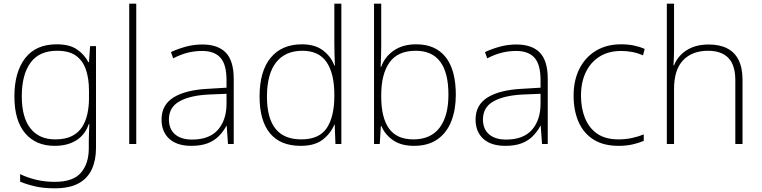

<svg xmlns="http://www.w3.org/2000/svg" viewBox="-20 -780 4125 1040"><path d="M276 240Q216 240 170.5 229.5Q125 219 89 204V163Q125 181 173 193Q221 205 277 205Q376 205 418.5 155.5Q461 106 461 23V-15Q461 -40 462 -61.5Q463 -83 464 -108H461Q441 -50 393.5 -20Q346 10 276 10Q174 10 116 -58.5Q58 -127 58 -258Q58 -389 116 -464.5Q174 -540 287 -540Q356 -540 396 -513Q436 -486 459 -443H462L468 -530H500V22Q500 87 477.5 136.5Q455 186 406 213Q357 240 276 240ZM279 -25Q334 -25 369.5 -43Q405 -61 425 -92.5Q445 -124 453.5 -164Q462 -204 462 -246V-289Q462 -354 445.5 -402.5Q429 -451 392 -478Q355 -505 289 -505Q192 -505 145 -440Q98 -375 98 -258Q98 -144 145 -84.5Q192 -25 279 -25Z M680 0V-760H718V0Z M1016 10Q939 10 897 -28Q855 -66 855 -133Q855 -212 920.5 -252.5Q986 -293 1107 -299L1207 -305V-345Q1207 -431 1174 -467.5Q1141 -504 1075 -504Q1034 -504 996.5 -494.5Q959 -485 918 -464L906 -498Q945 -516 987.5 -527.5Q1030 -539 1076 -539Q1161 -539 1203.5 -494.5Q1246 -450 1246 -353V0H1215L1208 -98H1206Q1190 -68 1165.5 -43Q1141 -18 1105 -4Q1069 10 1016 10ZM1020 -24Q1114 -24 1160.5 -77Q1207 -130 1207 -219V-272L1111 -268Q1009 -263 952 -231Q895 -199 895 -133Q895 -81 928 -52.5Q961 -24 1020 -24Z M1609 10Q1498 10 1442 -58.5Q1386 -127 1386 -257Q1386 -394 1446 -467Q1506 -540 1616 -540Q1686 -540 1729.5 -507Q1773 -474 1791 -425H1794Q1793 -455 1792 -485.5Q1791 -516 1791 -544V-760H1829V0H1797L1793 -105H1791Q1772 -58 1728.5 -24Q1685 10 1609 10ZM1612 -25Q1709 -25 1750 -86.5Q1791 -148 1791 -260V-266Q1791 -382 1749 -443.5Q1707 -505 1618 -505Q1525 -505 1475.5 -442Q1426 -379 1426 -256Q1426 -141 1472 -83Q1518 -25 1612 -25Z M2222 10Q2153 10 2109 -20.5Q2065 -51 2046 -97H2043L2037 0H2006V-760H2045V-535Q2045 -509 2044 -475Q2043 -441 2042 -418H2045Q2063 -471 2112 -505.5Q2161 -540 2235 -540Q2339 -540 2394 -470.5Q2449 -401 2449 -266Q2449 -187 2425 -124.5Q2401 -62 2350.5 -26Q2300 10 2222 10ZM2219 -25Q2313 -25 2361 -88Q2409 -151 2409 -267Q2409 -505 2232 -505Q2135 -505 2090 -442Q2045 -379 2045 -265V-256Q2045 -143 2087 -84Q2129 -25 2219 -25Z M2717 10Q2640 10 2598 -28Q2556 -66 2556 -133Q2556 -212 2621.5 -252.5Q2687 -293 2808 -299L2908 -305V-345Q2908 -431 2875 -467.5Q2842 -504 2776 -504Q2735 -504 2697.5 -494.5Q2660 -485 2619 -464L2607 -498Q2646 -516 2688.5 -527.5Q2731 -539 2777 -539Q2862 -539 2904.5 -494.5Q2947 -450 2947 -353V0H2916L2909 -98H2907Q2891 -68 2866.5 -43Q2842 -18 2806 -4Q2770 10 2717 10ZM2721 -24Q2815 -24 2861.5 -77Q2908 -130 2908 -219V-272L2812 -268Q2710 -263 2653 -231Q2596 -199 2596 -133Q2596 -81 2629 -52.5Q2662 -24 2721 -24Z M3331 10Q3249 10 3195 -24Q3141 -58 3114 -119.5Q3087 -181 3087 -262Q3087 -346 3119 -408.5Q3151 -471 3208.5 -505.5Q3266 -540 3345 -540Q3382 -540 3413.5 -533.5Q3445 -527 3472 -515L3463 -480Q3434 -493 3404 -498.5Q3374 -504 3345 -504Q3277 -504 3228.5 -474Q3180 -444 3153.5 -389.5Q3127 -335 3127 -262Q3127 -195 3148.5 -141Q3170 -87 3214.5 -56Q3259 -25 3330 -25Q3368 -25 3403 -32.5Q3438 -40 3467 -52V-17Q3442 -6 3407.5 2Q3373 10 3331 10Z M3592 0V-760H3631V-504Q3631 -483 3630 -465Q3629 -447 3628 -426H3631Q3643 -457 3667.5 -482.5Q3692 -508 3729.5 -523.5Q3767 -539 3819 -539Q3877 -539 3918 -518.5Q3959 -498 3980.5 -455.5Q4002 -413 4002 -347V0H3963V-345Q3963 -428 3925 -466.5Q3887 -505 3816 -505Q3729 -505 3680 -453.5Q3631 -402 3631 -297V0Z"/></svg>

Font: Noto Sans Symbols ExtraLight
Style: Regular
Weight: 250
Version: Version 2.002